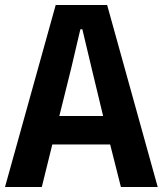

<svg xmlns="http://www.w3.org/2000/svg" viewBox="-25 -747 650 767"><path d="M-5 0 197.5 -727H403L605 0H458L415 -170H184L142 0ZM212 -283.5H387L341 -474.5L304 -630H296L259.5 -474.5Z"/></svg>

Font: Spline Sans Mono SemiBold
Style: Regular
Weight: 600
Monospace: yes
Version: Version 1.004